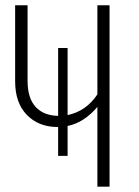

<svg xmlns="http://www.w3.org/2000/svg" viewBox="-20 -704 525 724"><path d="M347.2 -684.1H393.1V0H347.2V-300.8Q296.4 -241.2 234.9 -229V-116.2H199.2V-225.1H196.8Q126 -225.1 81.5 -270.5Q37.1 -315.9 37.1 -397V-684.1H84V-398.9Q84 -334 114.3 -301Q144.5 -268.1 199.2 -267.1V-522.9H234.9V-270Q305.2 -284.7 347.2 -348.1Z"/></svg>

Font: Fira Sans Compressed ExtraLight
Style: Regular
Weight: 250
Width: 1
Designer: Carrois Corporate & Edenspiekermann AG
Foundry: Carrois Corporate GbR & Edenspiekermann AG
Version: Version 4.203;PS 004.203;hotconv 1.0.88;makeotf.lib2.5.64775